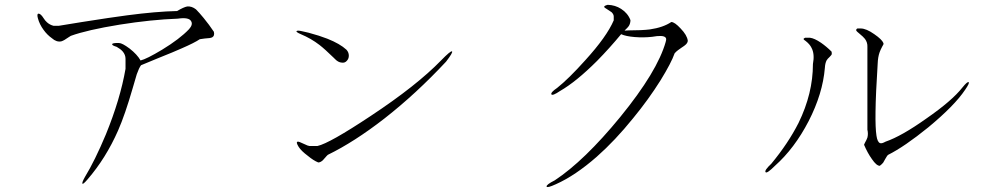

<svg xmlns="http://www.w3.org/2000/svg" viewBox="-20 -756 4040 785"><path d="M219.7 -650.4H199.2Q183.6 -654.3 171.9 -665Q164.1 -671.9 158.2 -681.6Q146.5 -700.2 137.7 -700.2Q129.9 -700.2 134.8 -681.6Q141.6 -656.2 158.2 -633.8Q172.9 -613.3 192.4 -599.6Q210.9 -583 230.5 -586.9Q241.2 -589.8 261.7 -604.5L269.5 -609.4Q336.9 -633.8 469.7 -655.3Q598.6 -675.8 707 -679.7Q752.9 -686.5 761.7 -668.9Q769.5 -655.3 752.9 -636.7Q714.8 -596.7 642.6 -552.7Q579.1 -514.6 554.7 -508.8Q541 -533.2 509.8 -557.6Q479.5 -580.1 466.8 -580.1Q439.5 -581.1 438.5 -575.2Q437.5 -570.3 457 -564.5Q472.7 -555.7 481.4 -545.9Q493.2 -532.2 493.2 -515.6V-474.6Q471.7 -350.6 413.1 -207Q368.2 -99.6 327.1 -32.2Q313.5 -7.8 317.4 -4.9Q320.3 -2 337.9 -22.5Q413.1 -109.4 462.9 -222.7Q491.2 -287.1 522.5 -395.5Q534.2 -435.5 539.1 -452.1Q547.9 -477.5 556.6 -489.3L625 -517.6Q693.4 -544.9 723.6 -558.6Q775.4 -581.1 796.9 -595.7L817.4 -598.6Q840.8 -599.6 847.7 -603.5Q858.4 -609.4 854.5 -626Q835 -655.3 812.5 -682.6Q794.9 -704.1 781.2 -717.8Q763.7 -731.4 745.1 -729.5Q730.5 -726.6 704.1 -710.9Q618.2 -709 500 -693.4Q432.6 -684.6 315.4 -666Z M1242.2 -622.1 1216.8 -627.9Q1196.3 -632.8 1192.4 -628.9Q1189.5 -625 1210 -616.2Q1252 -598.6 1286.1 -572.3Q1307.6 -555.7 1345.7 -518.6L1348.6 -515.6Q1362.3 -501 1377 -500Q1389.6 -498 1397.5 -506.8Q1406.2 -515.6 1406.2 -528.3Q1406.2 -542 1396.5 -552.7Q1370.1 -577.1 1318.4 -597.7Q1286.1 -610.4 1242.2 -622.1ZM1278.3 -159.2H1250Q1246.1 -158.2 1237.3 -161.1Q1232.4 -163.1 1221.7 -168Q1202.1 -177.7 1197.3 -176.8Q1188.5 -175.8 1201.2 -155.3Q1211.9 -138.7 1238.3 -119.1Q1261.7 -99.6 1281.2 -91.8Q1290 -91.8 1299.8 -100.6Q1304.7 -105.5 1315.4 -118.2L1320.3 -123Q1428.7 -175.8 1551.8 -271.5Q1681.6 -373 1803.7 -503.9Q1833 -542 1828.1 -545.9Q1823.2 -549.8 1783.2 -508.8Q1683.6 -406.2 1496.1 -282.2Q1327.1 -169.9 1278.3 -159.2Z M2489.3 -688.5V-672.9Q2460.9 -606.4 2373 -509.8Q2304.7 -433.6 2257.8 -396.5Q2230.5 -377.9 2234.4 -370.1Q2239.3 -363.3 2269.5 -383.8Q2335.9 -421.9 2420.9 -506.8Q2472.7 -559.6 2519.5 -616.2Q2539.1 -607.4 2575.2 -604.5Q2611.3 -601.6 2646.5 -605.5Q2689.5 -613.3 2700.2 -603.5Q2706.1 -598.6 2702.1 -586.9V-585.9Q2668 -463.9 2515.6 -277.3Q2369.1 -98.6 2248 -18.6Q2212.9 -1 2214.8 6.8Q2216.8 13.7 2252.9 -2.9Q2332 -38.1 2419.9 -115.2Q2495.1 -181.6 2568.4 -272.5Q2631.8 -349.6 2680.7 -427.7Q2724.6 -499 2738.3 -538.1Q2744.1 -544.9 2752 -550.8Q2756.8 -553.7 2765.6 -560.5Q2779.3 -569.3 2784.2 -574.2Q2792 -582 2792 -589.8Q2789.1 -612.3 2762.7 -639.6Q2738.3 -666 2724.6 -666Q2691.4 -643.6 2636.7 -635.7Q2605.5 -631.8 2551.8 -631.8L2534.2 -630.9V-631.8Q2546.9 -643.6 2550.8 -649.4Q2557.6 -660.2 2557.6 -673.8Q2546.9 -702.1 2519.5 -719.7Q2495.1 -735.4 2464.8 -736.3Q2449.2 -732.4 2450.2 -727.5Q2451.2 -724.6 2462.9 -717.8Q2474.6 -710 2480.5 -706.1Q2489.3 -697.3 2489.3 -688.5Z M3292 -601.6H3271.5Q3264.6 -598.6 3265.6 -595.7Q3265.6 -593.8 3273.4 -588.9Q3291 -575.2 3297.9 -560.5Q3311.5 -535.2 3303.7 -494.1Q3303.7 -374 3245.1 -253.9Q3203.1 -170.9 3133.8 -86.9Q3103.5 -58.6 3110.4 -51.8Q3116.2 -45.9 3148.4 -78.1Q3228.5 -149.4 3286.1 -260.7Q3343.8 -373 3352.5 -478.5Q3353.5 -497.1 3359.4 -508.8Q3363.3 -515.6 3372.1 -523.4Q3377.9 -529.3 3379.9 -532.2Q3381.8 -538.1 3379.9 -544.9Q3359.4 -565.4 3336.9 -581.1Q3309.6 -599.6 3292 -601.6ZM3499 -639.6H3485.4Q3478.5 -635.7 3481.4 -629.9Q3483.4 -627 3494.1 -618.2Q3509.8 -605.5 3516.6 -596.7Q3527.3 -582 3526.4 -564.5V-225.6Q3530.3 -209 3526.4 -193.4Q3523.4 -184.6 3515.6 -170.9L3512.7 -164.1Q3527.3 -129.9 3544.9 -105.5Q3563.5 -78.1 3577.1 -78.1Q3584 -83 3590.8 -90.8Q3593.8 -96.7 3599.6 -106.4Q3603.5 -113.3 3605.5 -116.2Q3608.4 -121.1 3611.3 -123Q3677.7 -156.2 3775.4 -235.4Q3882.8 -324.2 3925.8 -388.7Q3945.3 -417 3940.4 -419.9Q3935.5 -423.8 3915 -398.4Q3872.1 -343.8 3767.6 -271.5Q3666 -199.2 3600.6 -176.8Q3585 -168 3578.1 -170.9Q3567.4 -174.8 3563.5 -201.2Q3558.6 -232.4 3559.6 -299.8Q3560.5 -372.1 3568.4 -495.1Q3569.3 -522.5 3576.2 -542Q3580.1 -552.7 3586.9 -565.4Q3590.8 -571.3 3591.8 -574.2Q3592.8 -577.1 3591.8 -580.1Q3585.9 -594.7 3554.7 -616.2Q3521.5 -639.6 3499 -639.6Z"/></svg>

Font: Batang
Style: Regular
Weight: 400
Version: Version 2.21